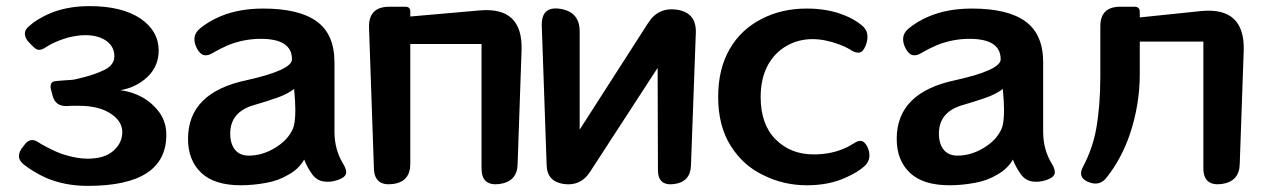

<svg xmlns="http://www.w3.org/2000/svg" viewBox="-20 -595 4123 628"><path d="M267 13Q191 13 129 -14Q90 -32 59 -56Q42 -69 42 -84.5Q42 -100 56 -116L63 -125Q81 -146 105 -130Q111 -126 117 -122.5Q123 -119 131 -115Q146 -107 162.5 -99.5Q179 -92 197 -87Q235 -76 267 -76Q321 -76 350 -101Q380 -127 380 -163Q380 -199 341 -224Q303 -249 237 -249Q227 -249 217.5 -249Q208 -249 199 -248Q161 -247 152 -282L146 -305Q142 -329 164 -330L188 -332Q201 -333 211 -333.5Q221 -334 228 -336Q260 -343 283.5 -351Q307 -359 323 -367Q354 -383 354 -411Q354 -443 327 -462Q300 -480 259 -480Q234 -480 202 -472Q171 -463 146 -450Q140 -447 135.5 -444Q131 -441 126 -438Q116 -432 108 -432Q100 -432 91 -440L78 -453Q63 -467 61.5 -482.5Q60 -498 77 -511Q89 -522 104 -531Q119 -540 136 -548Q195 -575 273 -575Q379 -575 440 -534Q499 -493 499 -430Q499 -379 463 -344Q426 -309 374 -300Q413 -295 447 -276Q480 -257 503 -225Q524 -194 524 -154Q524 13 267 13Z M768 11Q682 11 639 -29Q595 -70 595 -141Q595 -293 788 -333Q935 -366 935 -401Q935 -468 833 -468Q779 -468 728 -448Q700 -436 678 -423Q661 -412 648 -414.5Q635 -417 625 -435Q615 -453 616 -470Q617 -487 633 -501Q663 -526 702 -542Q762 -567 841 -567Q958 -567 1016 -525Q1074 -483 1074 -391V-164Q1074 -106 1102 -60Q1115 -39 1111.5 -26.5Q1108 -14 1084 -6Q1060 2 1038 -1.5Q1016 -5 1001 -25Q984 -49 975 -73Q957 -42 924 -24Q891 -4 851 3Q808 11 768 11ZM794 -86Q838 -86 880 -111.5Q922 -137 938 -174Q946 -192 946 -236Q946 -262 942 -304Q920 -287 885.5 -275Q851 -263 813 -252Q733 -230 733 -158Q733 -125 748.5 -105.5Q764 -86 794 -86Z M1555 -451H1322V-59Q1322 0 1264 7Q1204 14 1203 -45L1187 -505Q1185 -573 1254 -573H1306Q1322 -573 1322 -557V-541L1550 -561Q1690 -573 1686 -432L1673 -58Q1672 -1 1613 7Q1555 14 1555 -44Z M2131 -373 1910 -33Q1880 14 1825 7Q1769 -1 1768 -55L1752 -512Q1751 -576 1813 -566Q1876 -556 1876 -492V-171L2100 -520Q2134 -573 2196 -563Q2257 -553 2256 -490L2240 -53Q2238 0 2185 7Q2132 14 2132 -39Z M2619 11Q2543 11 2477 -22Q2411 -53 2370 -118Q2329 -183 2329 -278Q2329 -370 2367 -435Q2403 -498 2471 -533Q2536 -567 2619 -567Q2688 -567 2742 -545Q2775 -532 2799 -512Q2815 -499 2817 -481.5Q2819 -464 2811 -445Q2803 -425 2791 -423Q2779 -421 2762 -432Q2746 -442 2724 -450Q2678 -467 2638 -467Q2591 -467 2553 -445Q2514 -423 2491 -381Q2468 -337 2468 -278Q2468 -188 2517 -139Q2566 -90 2641 -90Q2692 -90 2733 -106Q2744 -110 2753.5 -115Q2763 -120 2771 -125Q2787 -136 2797.5 -134Q2808 -132 2817 -115Q2825 -98 2823.5 -81.5Q2822 -65 2808 -52Q2796 -41 2781 -32Q2766 -23 2748 -15Q2693 11 2619 11Z M3086 11Q3000 11 2957 -29Q2913 -70 2913 -141Q2913 -293 3106 -333Q3253 -366 3253 -401Q3253 -468 3151 -468Q3097 -468 3046 -448Q3018 -436 2996 -423Q2979 -412 2966 -414.5Q2953 -417 2943 -435Q2933 -453 2934 -470Q2935 -487 2951 -501Q2981 -526 3020 -542Q3080 -567 3159 -567Q3276 -567 3334 -525Q3392 -483 3392 -391V-164Q3392 -106 3420 -60Q3433 -39 3429.5 -26.5Q3426 -14 3402 -6Q3378 2 3356 -1.5Q3334 -5 3319 -25Q3302 -49 3293 -73Q3275 -42 3242 -24Q3209 -4 3169 3Q3126 11 3086 11ZM3112 -86Q3156 -86 3198 -111.5Q3240 -137 3256 -174Q3264 -192 3264 -236Q3264 -262 3260 -304Q3238 -287 3203.5 -275Q3169 -263 3131 -252Q3051 -230 3051 -158Q3051 -125 3066.5 -105.5Q3082 -86 3112 -86Z M3539 0Q3504 -15 3522 -49Q3553 -107 3565 -171Q3572 -210 3575.5 -253.5Q3579 -297 3579 -346V-509Q3579 -573 3644 -573H3691Q3708 -573 3708 -556V-538L3910 -559Q4052 -572 4048 -430L4035 -59Q4034 -1 3975 7Q3916 14 3916 -45V-459H3708V-352Q3708 -252 3675 -154Q3647 -74 3600 -15Q3577 16 3539 0Z"/></svg>

Font: MaokenZhuyuanTi
Style: Regular
Weight: 400
Designer: Fontworks Inc & LongZhuTi team: ZERO子、时光羊、荆南、频凡、刘鹏、Little White Dog、帆影Magmeta、奈白不弍、白日月球、ChaoTawei、雨三（排名不分先后）
Version: Version 1.000; 20230222